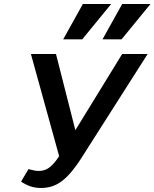

<svg xmlns="http://www.w3.org/2000/svg" viewBox="-20 -927 770 957"><path d="M185 10Q153 10 128 0.5Q103 -9 85 -22L122 -84Q137 -80 149.5 -77.5Q162 -75 173 -75Q200 -75 220 -88Q240 -101 260 -127.5Q280 -154 304 -194L589 -658H716L388 -143Q359 -97 329 -62.5Q299 -28 264.5 -9Q230 10 185 10ZM283 -119 134 -658H259L376 -198ZM295 -731 393 -907H534L390 -731ZM491 -731 589 -907H730L586 -731Z"/></svg>

Font: Ysabeau
Style: Bold Italic
Weight: 700
Italic angle: -12°
Designer: Christian Thalmann (Catharsis Fonts)
Version: Version 2.002